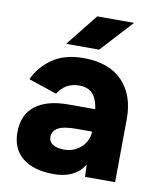

<svg xmlns="http://www.w3.org/2000/svg" viewBox="-81 -766 697 842"><g transform="rotate(10 267.5 -345.0)"><path d="M348.9 -104.4V-251Q348.9 -319.6 328.5 -354.9Q308.1 -390.1 258.4 -390.1Q227.7 -390.1 204.4 -376.9Q181 -363.6 164.4 -337.1L38.7 -379.4Q64.7 -437.1 118.9 -474.6Q173.1 -512 257.6 -512Q371 -512 430.9 -449.4Q490.9 -386.7 489.4 -277.9L487 0H353.1ZM27 -141Q27 -219.4 78.7 -259.7Q130.4 -300 226.1 -300H358V-200.9H278.1Q221.7 -200.9 197.4 -186.6Q173.1 -172.3 173.1 -145Q173.1 -124.7 191.6 -113.2Q210 -101.7 242.9 -101.7Q272.4 -101.7 296.9 -115.8Q321.4 -129.9 335.1 -152.6Q348.9 -175.4 348.9 -200.9H384.6Q384.6 -97.1 343.1 -42.6Q301.7 12 214.9 12Q125.4 12 76.2 -27.9Q27 -67.7 27 -141ZM283.7 -702.4H447.7L317.1 -560.2H170.3Z"/></g></svg>

Font: 寒蝉端黑体 Light
Style: Regular
Weight: 300
Designer: ChillDuanSans {Warren2060}; 
Source Han Sans {Ryoko NISHIZUKA 西塚涼子 (kana, bopomofo & ideographs); Paul D. Hunt (Latin, G
Foundry: ChillType&Adobe
Version: Version 1.300;Glyphs 3.3 (3306)